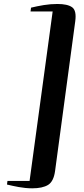

<svg xmlns="http://www.w3.org/2000/svg" viewBox="-20 -844 432 990"><path d="M276 -823.5Q328.5 -823.5 352 -806.5Q375.5 -789.5 368 -734.5L264 37.5Q256.5 92 227.8 109.5Q199 127 146.5 127Q128 127 110.5 125.2Q93 123.5 76.8 120.5Q60.5 117.5 45.2 114.2Q30 111 16 107.5L18.5 89H132.5L251.5 -785H137.5L140 -804.5Q170.5 -812 205.5 -817.8Q240.5 -823.5 276 -823.5Z"/></svg>

Font: Merriweather 144pt
Style: Bold Italic
Weight: 700
Italic angle: -7.8°
Version: Version 2.101